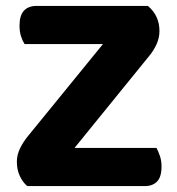

<svg xmlns="http://www.w3.org/2000/svg" viewBox="-20 -629 599 649"><path d="M328 -480H63Q56 -491 51 -506.5Q46 -522 46 -542Q46 -577 61 -593Q76 -609 103 -609H480Q519 -576 519 -524Q519 -501 509 -479Q499 -457 482 -437L232 -129H509Q515 -118 520.5 -102Q526 -86 526 -66Q526 -31 511 -15.5Q496 0 470 0H72Q57 -13 47 -34Q37 -55 37 -83Q37 -106 48.5 -129Q60 -152 77 -172Z"/></svg>

Font: Baloo Bhaina 2
Style: Bold
Weight: 700
Designer: Yesha Goshar, Manish Minz, Shuchita Grover and Ek Type
Foundry: Ek Type
Version: Version 1.640;hotconv 1.0.111;makeotfexe 2.5.65597; ttfautoh